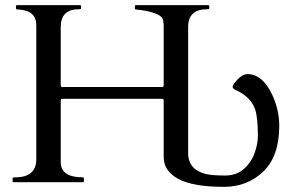

<svg xmlns="http://www.w3.org/2000/svg" viewBox="-20 -713 1149 746"><path d="M784 -677Q711 -677 711 -608V-119Q711 -43 804 -33Q830 -31 854 -31Q899 -31 928 -57Q957 -83 969.5 -119Q982 -155 982 -185Q982 -257 971 -289Q954 -337 896 -363Q884 -369 884 -375.5Q884 -382 894 -394Q919 -425 942 -425Q1000 -425 1038 -344Q1065 -286 1065 -224Q1065 -106 1003 -46.5Q941 13 850 13Q731 13 673.5 -17.5Q616 -48 616 -103V-321Q616 -326 614.5 -327.5Q613 -329 608 -329H224Q219 -329 217.5 -327.5Q216 -326 216 -321V-83Q216 -24 302 -24Q306 -24 306 -21V-9Q306 -5 303 -5H33Q29 -5 29 -9V-21Q29 -24 39 -24Q121 -24 121 -94V-615Q121 -672 53 -676Q42 -676 42 -680V-689Q42 -693 46 -693H291Q295 -693 295 -689V-680Q295 -677 286 -677Q216 -677 216 -608V-383Q216 -378 217.5 -376.5Q219 -375 224 -375H608Q613 -375 614.5 -376.5Q616 -378 616 -383V-616Q615 -621 615 -624.5Q615 -628 613 -636Q610 -652 578.5 -662.5Q547 -673 508 -676Q504 -676 504 -680V-689Q504 -693 507 -693H789Q793 -693 793 -689V-680Q793 -677 784 -677Z"/></svg>

Font: Cardo
Style: Regular
Weight: 400
Designer: David J. Perry
Foundry: David J. Perry
Version: Version 1.0451